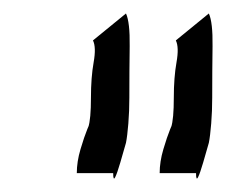

<svg xmlns="http://www.w3.org/2000/svg" viewBox="-20 -729 336 285"><path d="M94 -472Q94 -489 99.5 -507.5Q105 -526 109.5 -537Q114 -548 111 -540Q115 -552 115 -584Q115 -614 119 -636.5Q123 -659 118 -669L167 -709Q173 -696 172.5 -660.5Q172 -625 172 -584Q172 -564 170.5 -545.5Q169 -527 167 -517Q163 -503 158.5 -487.5Q154 -472 151 -466Q148 -460 148 -472ZM217 -472Q217 -489 222.5 -507.5Q228 -526 232.5 -537Q237 -548 234 -540Q238 -552 238 -584Q238 -614 242 -636.5Q246 -659 241 -669L290 -709Q296 -696 295.5 -660.5Q295 -625 295 -584Q295 -564 293.5 -545.5Q292 -527 290 -517Q286 -503 281.5 -487.5Q277 -472 274 -466Q271 -460 271 -472Z"/></svg>

Font: Syne Tactile
Style: Regular
Weight: 400
Designer: Lucas Descroix
Foundry: Bonjour Monde
Version: Version 2.100; ttfautohint (v1.8.3)